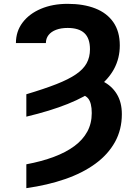

<svg xmlns="http://www.w3.org/2000/svg" viewBox="-20 -757 710 990"><path d="M115.8 -155.5V-271Q207.4 -298.3 270.4 -323Q333.5 -347.7 371.6 -373.8Q409.8 -399.9 426.8 -431.1Q443.9 -462.4 443.9 -502.8Q443.9 -559.3 415.3 -586.1Q386.7 -612.9 328.8 -612.9Q294.4 -612.9 269.2 -603.3Q244 -593.8 230.3 -576.2Q216.6 -558.6 216.6 -534.8H62.1Q62.1 -595.2 96.4 -640.6Q130.7 -686.1 190.9 -711.6Q251.1 -737.2 328.8 -737.2Q410.9 -737.2 471.2 -713.6Q531.6 -690 564.6 -642.2Q597.7 -594.5 597.7 -522.7Q597.7 -457 568.4 -402.2Q539.1 -347.3 479.6 -302.4Q420.1 -257.5 329.4 -221.1Q238.6 -184.7 115.8 -155.5ZM367.5 -274.1 398.4 -363.6Q462 -361.5 509.1 -338.2Q556.1 -315 582.2 -272.2Q608.3 -229.4 608.3 -168.3Q608.3 -88.4 572.6 -24.3Q536.9 39.8 471.4 87.5Q405.9 135.3 315.5 166.5Q225.1 197.8 115.8 213.1V90.2Q195.3 75.3 257.8 51.8Q320.3 28.4 363.8 -3.9Q407.3 -36.2 430.2 -78.5Q453.1 -120.7 453.1 -174Q453.1 -226.9 434.3 -249.6Q415.5 -272.4 367.5 -274.1Z"/></svg>

Font: InterMG
Style: Bold
Weight: 700
Designer: Rasmus Andersson
Foundry: rsms
Version: Version 3.019;December 26, 2023;FontCreator 15.0.0.2955 64-b